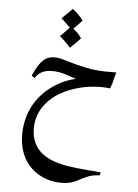

<svg xmlns="http://www.w3.org/2000/svg" viewBox="-59 -590 696 971"><g transform="rotate(5 289.0 -104.5)"><path d="M512 -223Q504 -188 494 -161Q470 -164 446 -164Q391 -164 337.5 -150Q284 -136 241 -111Q188 -80 157.5 -32.5Q127 15 127 75Q127 139 166 183Q211 232 314 249Q358 256 402 259L424 261Q451 262 484 267L479 282Q449 283 428 290Q407 297 384 310Q361 323 340.5 329.5Q320 336 289 336Q237 336 194 316.5Q151 297 121 262Q71 201 71 109Q71 12 124 -66Q164 -123 229 -160Q268 -183 317 -194Q284 -206 254.5 -214.5Q225 -223 194 -223Q134 -223 109 -180L93 -191Q108 -225 119.5 -242.5Q131 -260 144 -272Q166 -293 201 -293Q218 -293 232 -289.5Q246 -286 272 -278Q305 -267 364 -254.5Q423 -242 494 -244H518ZM325 -400Q306 -378 273 -348Q249 -377 218 -402L264 -449Q244 -470 218 -493Q246 -519 270 -545Q285 -535 300.5 -519.5Q316 -504 325 -490Q295 -457 282 -446Q311 -424 325 -400Z"/></g></svg>

Font: Mirza
Style: Regular
Weight: 400
Designer: Arabic design by Kourosh Beigpour, Latin design by Eduardo Tunni, engineering by Lasse Fister
Version: Version 1.000